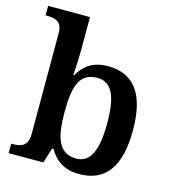

<svg xmlns="http://www.w3.org/2000/svg" viewBox="-113 -854 863 957"><g transform="rotate(15 318.0 -375.0)"><path d="M381 10C514 10 586 -76 586 -270C586 -462 514 -547 384 -547C307 -547 262 -513 232 -460H227C230 -487 233 -552 233 -584V-760H17V-711H23C66 -711 103 -702 103 -644V-120C103 -58 65 -49 25 -49H17V0H196L220 -78H228C257 -26 304 10 381 10ZM349 -61C259 -61 233 -135 233 -270C233 -410 259 -477 348 -477C423 -477 453 -409 453 -271C453 -135 423 -61 349 -61Z"/></g></svg>

Font: Noto Serif Tamil SemiBold
Style: Regular
Weight: 600
Designer: Indian Type Foundry, Tom Grace, and the Monotype Design Team
Foundry: Monotype Imaging Inc.
Version: Version 2.004